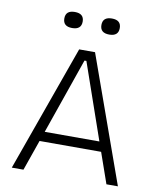

<svg xmlns="http://www.w3.org/2000/svg" viewBox="-92 -918 815 989"><g transform="rotate(10 315.5 -423.0)"><path d="M38 0 274 -660H357L593 0H533L477 -160H155L99 0ZM311 -608 173 -211H459L321 -608ZM413 -762Q365 -762 365 -804Q365 -846 413 -846Q461 -846 461 -804Q461 -762 413 -762ZM219 -762Q171 -762 171 -804Q171 -846 219 -846Q267 -846 267 -804Q267 -762 219 -762Z"/></g></svg>

Font: Bricolage Grotesque 10pt ExtraLight
Style: Regular
Weight: 200
Designer: Mathieu Triay
Foundry: Atelier Triay
Version: Version 1.000; ttfautohint (v1.8.4.7-5d5b);gftools[0.9.32]